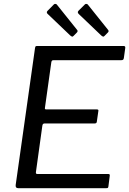

<svg xmlns="http://www.w3.org/2000/svg" viewBox="-20 -982 674 1002"><path d="M162.7 -730.8Q163.9 -738.2 165.9 -740.1Q167.8 -742 173.9 -742H625.8Q636.1 -742 633.3 -728.8L626.4 -679.5Q625.4 -673.3 622.6 -670.6Q619.8 -667.9 612.3 -667.9H260.3Q254.2 -667.9 251.6 -665.8Q249.1 -663.8 247.8 -657.1L214.5 -419.4Q213.5 -414.5 215.3 -412.7Q217 -411 221.9 -411H485.5Q491.5 -411 492.9 -408.4Q494.3 -405.9 493 -400.5L485.2 -346.3Q484.2 -337.7 474.2 -337.7H212.4Q202.5 -337.7 201 -326L167.4 -83.5Q166.4 -74.1 173.7 -74.1H542.9Q549.6 -74.1 551.7 -71.9Q553.9 -69.7 552.6 -63.1L545.7 -8.8Q544.7 -3.4 542.9 -1.7Q541.1 0 534.6 0H74.9Q59.9 0 61.8 -16.5L162.7 -730.8ZM261.6 -959.3Q265 -962.4 270 -961.6Q274.9 -960.7 276.8 -957.9L381.2 -827.5Q384 -824.9 384.8 -821.2Q385.6 -817.4 382.2 -813.3L363.5 -794.3Q359.4 -789.7 355.4 -791.3Q351.5 -792.8 346.5 -796.9L232.4 -905.9Q218.9 -916.1 227.9 -925.2ZM423.4 -959.3Q426.8 -962.4 431.7 -961.6Q436.7 -960.7 438.5 -957.9L542.9 -827.5Q545.8 -824.9 546.5 -820.8Q547.3 -816.7 543.9 -813.3L525.2 -794.3Q521.1 -789.7 517.2 -791.3Q513.2 -792.8 508.3 -796.9L394.1 -905.9Q380.6 -916.9 389.7 -925.9Z"/></svg>

Font: Libre Franklin Thin
Style: Italic
Weight: 100
Italic angle: -8°
Designer: Pablo Impallari, Rodrigo Fuenzalida, Nhung Nguyen
Foundry: Impallari Type
Version: Version 3.000